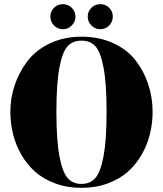

<svg xmlns="http://www.w3.org/2000/svg" viewBox="-20 -896 786 926"><path d="M30 -357Q30 -422 50.5 -484Q71 -546 111 -599.5Q151 -653 219 -686Q287 -719 373 -719Q459 -719 527 -687.5Q595 -656 635 -603.5Q675 -551 695.5 -488Q716 -425 716 -357Q716 -303 703.5 -251Q691 -199 664 -151.5Q637 -104 597.5 -68.5Q558 -33 500 -11.5Q442 10 373 10Q304 10 246 -11.5Q188 -33 148.5 -68.5Q109 -104 82 -151.5Q55 -199 42.5 -251Q30 -303 30 -357ZM306 -37.5Q331 -9 373 -9Q415 -9 440 -37.5Q465 -66 479.5 -143.5Q494 -221 494 -357Q494 -493 479.5 -569.5Q465 -646 440 -673Q415 -700 373 -700Q331 -700 306 -673Q281 -646 266.5 -569.5Q252 -493 252 -357Q252 -221 266.5 -143.5Q281 -66 306 -37.5ZM421 -773Q403 -791 403 -816Q403 -841 421 -858.5Q439 -876 464 -876Q489 -876 506.5 -858.5Q524 -841 524 -816Q524 -791 506.5 -773Q489 -755 464 -755Q439 -755 421 -773ZM240.5 -773Q223 -791 223 -816Q223 -841 240.5 -858.5Q258 -876 283 -876Q308 -876 326 -858.5Q344 -841 344 -816Q344 -791 326 -773Q308 -755 283 -755Q258 -755 240.5 -773Z"/></svg>

Font: Elsie Swash Caps Black
Style: Regular
Weight: 900
Designer: Alejandro Inler
Foundry: Alejandro Inler
Version: 1.001